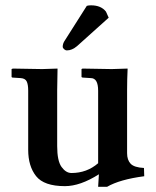

<svg xmlns="http://www.w3.org/2000/svg" viewBox="-20 -696 590 728"><path d="M309.1 -673.8Q314.9 -675.8 325.2 -675.8Q363.3 -675.8 381.8 -651.9L392.1 -628.9L272 -521Q252.9 -504.9 233.9 -504.9Q228 -504.9 222.9 -509.5Q217.8 -514.2 217.8 -519Q217.8 -531.2 226.1 -543ZM461.9 -115.2Q461.9 -89.4 475.3 -75.2Q488.8 -61 525.9 -59.1L526.9 -27.8Q434.1 -15.6 386.2 12.2H352.1L355 -35.2Q284.2 9.8 226.1 9.8Q147 9.8 116.9 -28.1Q86.9 -65.9 86.9 -127.9V-352.1Q86.9 -376 81.1 -387.5Q75.2 -398.9 58.1 -399.9L26.9 -401.9L23.9 -403.8V-434.1L28.8 -436Q107.9 -434.1 140.1 -434.1L198.2 -436Q197.3 -391.1 196.8 -354V-142.1Q196.8 -85.9 213.4 -63Q230 -40 251 -40Q309.1 -40 352.1 -77.1V-352.1Q352.1 -399.9 324.2 -399.9L293 -401.9L289.1 -403.8V-434.1L293 -436Q377 -434.1 403.8 -434.1L463.9 -436Q461.9 -394 461.9 -354Z"/></svg>

Font: Linux Libertine
Style: Semibold
Weight: 600
Designer: Philipp H. Poll
Foundry: Philipp H. Poll
Version: Version 5.1.2 ; ttfautohint (v0.9)